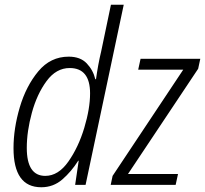

<svg xmlns="http://www.w3.org/2000/svg" viewBox="-20 -780 865 810"><path d="M171 -38Q93 -38 93 -156Q93 -226 114.5 -304.5Q136 -383 176.5 -438Q217 -493 274 -493Q360 -493 360 -386Q360 -322 335.5 -240.5Q311 -159 268.5 -98.5Q226 -38 171 -38ZM154 10Q205 10 243 -23Q281 -56 310 -102H312L297 0H341L502 -760H448L407 -564Q400 -535 394.5 -505Q389 -475 385 -446H382Q373 -484 346 -512.5Q319 -541 270 -541Q193 -541 141.5 -479Q90 -417 63.5 -327.5Q37 -238 37 -155Q37 10 154 10ZM447 0 455 -38 753 -486H563L573 -532H825L816 -490L520 -46H731L721 0Z"/></svg>

Font: Noto Sans Display SemiCondensed Light
Style: Italic
Weight: 300
Width: 4
Italic angle: -12°
Designer: Monotype Design Team
Foundry: Monotype Imaging Inc.
Version: Version 1.900